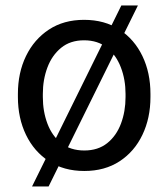

<svg xmlns="http://www.w3.org/2000/svg" viewBox="-20 -610 607 696"><path d="M480 -590.3 156.2 65.9H96.2L419.9 -590.3ZM44.9 -258.3V-269.5Q44.9 -346.2 74.2 -406.7Q103.5 -467.3 157.2 -502.7Q210.9 -538.1 284.7 -538.1Q359.4 -538.1 413.3 -502.7Q467.3 -467.3 496.3 -406.7Q525.4 -346.2 525.4 -269.5V-258.3Q525.4 -182.1 496.3 -121.3Q467.3 -60.5 413.6 -25.4Q359.9 9.8 285.6 9.8Q211.4 9.8 157.5 -25.4Q103.5 -60.5 74.2 -121.3Q44.9 -182.1 44.9 -258.3ZM135.3 -269.5V-258.3Q135.3 -206.1 151.9 -161.9Q168.5 -117.7 201.9 -91.1Q235.4 -64.5 285.6 -64.5Q335.4 -64.5 368.7 -91.1Q401.9 -117.7 418.5 -161.9Q435.1 -206.1 435.1 -258.3V-269.5Q435.1 -321.3 418.2 -365.5Q401.4 -409.7 368.2 -436.8Q335 -463.9 284.7 -463.9Q234.9 -463.9 201.7 -436.8Q168.5 -409.7 151.9 -365.5Q135.3 -321.3 135.3 -269.5Z"/></svg>

Font: Vazirmatn
Style: Regular
Weight: 400
Designer: Saber Rastikerdar
Foundry: Saber Rastikerdar
Version: Version 33.003;September 2, 2022;FontCreator 14.0.0.2862 64-